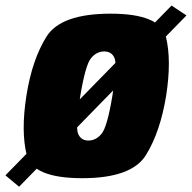

<svg xmlns="http://www.w3.org/2000/svg" viewBox="-83 -654 708 709"><path d="M-63 -6.5 -12.5 35.5 605.5 -597 550.5 -633.5ZM220.5 4Q403.5 4 456.2 -81.8Q509 -167.5 530.5 -300.5Q551 -431.5 529.8 -517.5Q508.5 -603.5 325.5 -603.5Q141.5 -603.5 88.5 -518.5Q35.5 -433.5 14.5 -300.5Q-6 -169 15.5 -82.5Q37 4 220.5 4ZM243.5 -135Q216 -135 205.5 -160Q195 -185 213.5 -300Q232.5 -414 253 -439Q273.5 -464 301.5 -464Q330 -464 340 -439.2Q350 -414.5 332 -300Q313 -185.5 292.2 -160.2Q271.5 -135 243.5 -135Z"/></svg>

Font: Anybody Condensed Black
Style: Italic
Weight: 900
Width: 3
Italic angle: -10°
Version: Version 1.113;gftools[0.9.25]